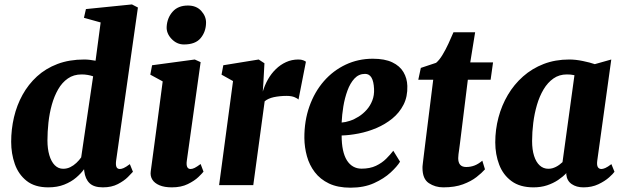

<svg xmlns="http://www.w3.org/2000/svg" viewBox="-20 -837 2814 868"><path d="M505 -111Q502.5 -93 506.2 -83Q510 -73 522 -73Q529 -73 539 -77.2Q549 -81.5 567 -95L581 -60.5Q575 -53.5 558 -36.5Q541 -19.5 512.8 -4.8Q484.5 10 445 10Q404.5 10 385 -8.8Q365.5 -27.5 361 -62.5L360 -72Q346.5 -53 324.2 -34Q302 -15 270.5 -2.5Q239 10 198 10Q137.5 10 100.5 -19.2Q63.5 -48.5 47 -95.5Q30.5 -142.5 30.5 -196Q30.5 -252.5 43.2 -307Q56 -361.5 82 -408.5Q108 -455.5 147.2 -491.5Q186.5 -527.5 240 -547.8Q293.5 -568 361 -568Q372.5 -568 385.8 -566.5Q399 -565 412 -562.5L435 -735.5L359.5 -756.5L368.5 -796L576.5 -817L603.5 -803ZM401 -492Q389.5 -496 376.5 -498.2Q363.5 -500.5 349 -500.5Q313 -500.5 286.8 -482.2Q260.5 -464 242.8 -433Q225 -402 214.2 -363.2Q203.5 -324.5 199 -282.8Q194.5 -241 194.5 -202Q194.5 -164.5 203 -135.5Q211.5 -106.5 227.5 -90.2Q243.5 -74 265.5 -74Q282.5 -74 297.5 -81.2Q312.5 -88.5 325.2 -100.5Q338 -112.5 347 -125.5Z M757 10Q723 10 700.8 0.5Q678.5 -9 668.5 -25.2Q658.5 -41.5 661.5 -62.5Q664.5 -86 668.8 -116.8Q673 -147.5 678 -185.2Q683 -223 689 -267.5Q695 -312 701.5 -362.5Q708 -413 715.5 -469L659.5 -499.5L667.5 -542L860.5 -568L887 -556L824.5 -110Q822 -92 826.2 -82.5Q830.5 -73 841.5 -73Q850 -73 860 -78Q870 -83 887 -95.5L900 -61Q894.5 -53.5 876.8 -36.5Q859 -19.5 829 -4.8Q799 10 757 10ZM811.5 -636Q779.5 -636 755.5 -661.2Q731.5 -686.5 733.5 -717Q736 -756.5 760.5 -784.2Q785 -812 829.5 -812Q868 -812 890 -787.5Q912 -763 911.5 -734Q911 -693.5 887.2 -664.8Q863.5 -636 811.5 -636Z M970.5 0 1033.5 -470.5 981.5 -499.5 989.5 -542 1149.5 -568 1175.5 -551 1170.5 -459.5 1168 -423Q1176.5 -451.5 1191.2 -477.8Q1206 -504 1226.8 -524.2Q1247.5 -544.5 1273.2 -556.2Q1299 -568 1329 -568Q1342 -568 1350.8 -564.5Q1359.5 -561 1363 -558L1329.5 -387Q1326.5 -391 1312.5 -397.2Q1298.5 -403.5 1275 -403.5Q1260 -403.5 1245.5 -402Q1231 -400.5 1218 -397.8Q1205 -395 1194.5 -390.2Q1184 -385.5 1176.5 -379L1125 0Z M1788.5 -106Q1775.5 -84.5 1745.8 -57Q1716 -29.5 1670.8 -9Q1625.5 11.5 1564.5 11.5Q1507 11.5 1467.2 -7.5Q1427.5 -26.5 1403 -58.8Q1378.5 -91 1367.5 -131Q1356.5 -171 1356 -212.5Q1355.5 -290.5 1378.8 -356Q1402 -421.5 1444 -469.8Q1486 -518 1542.8 -544.8Q1599.5 -571.5 1665.5 -571.5Q1719.5 -571.5 1753.5 -555.2Q1787.5 -539 1804 -511Q1820.5 -483 1821.5 -448.5Q1823 -400 1804.2 -363.5Q1785.5 -327 1753.5 -301Q1721.5 -275 1682 -258.2Q1642.5 -241.5 1601.5 -233.5Q1560.5 -225.5 1524.5 -224.5Q1524.5 -187 1530.5 -159Q1536.5 -131 1548.2 -112.2Q1560 -93.5 1576.8 -84Q1593.5 -74.5 1614.5 -74.5Q1652.5 -74.5 1679.8 -87.5Q1707 -100.5 1726 -119.5Q1745 -138.5 1758 -155.5ZM1630.5 -503Q1602 -503 1582.5 -482Q1563 -461 1550.8 -427.5Q1538.5 -394 1532.2 -355.8Q1526 -317.5 1524.5 -283Q1541.5 -284 1561.8 -290.8Q1582 -297.5 1601.8 -310Q1621.5 -322.5 1637.8 -340.8Q1654 -359 1663.2 -382.8Q1672.5 -406.5 1671 -435.5Q1669.5 -469 1659.5 -486Q1649.5 -503 1630.5 -503Z M2059.5 -189.5Q2057.5 -173.5 2055.8 -161.5Q2054 -149.5 2052.8 -140Q2051.5 -130.5 2051.5 -122Q2051.5 -102 2060.5 -92Q2069.5 -82 2087.5 -82Q2107 -82 2124.5 -88.5Q2142 -95 2160.5 -110.5L2172.5 -71.5Q2158.5 -55.5 2134.2 -36.5Q2110 -17.5 2073.2 -3.8Q2036.5 10 1984 10Q1947.5 10 1918.8 -9Q1890 -28 1890 -78Q1890 -80.5 1890.2 -85.5Q1890.5 -90.5 1892 -102Q1893.5 -113.5 1896 -135Q1898.5 -156.5 1903 -192L1938.5 -476.5H1871L1882.5 -530L1951.5 -553Q1966 -565 1980.2 -588.5Q1994.5 -612 2007.2 -639.5Q2020 -667 2030 -691H2128L2106 -555H2209L2198 -476.5H2095Z M2680 -110Q2677.5 -90 2682.8 -81.5Q2688 -73 2699 -73Q2706 -73 2716.5 -77.5Q2727 -82 2744 -95L2758 -60.5Q2752.5 -52 2733.5 -35Q2714.5 -18 2685 -4Q2655.5 10 2617.5 10Q2586 10 2564.5 -4.8Q2543 -19.5 2540 -48.5L2540.5 -54.5Q2525 -38 2503 -23.2Q2481 -8.5 2453.2 0.8Q2425.5 10 2391.5 10Q2331 10 2292.8 -18Q2254.5 -46 2236.8 -92.5Q2219 -139 2219 -193.5Q2219 -251 2233.5 -305.8Q2248 -360.5 2276 -408Q2304 -455.5 2344.8 -491.5Q2385.5 -527.5 2438 -547.8Q2490.5 -568 2553.5 -568Q2582.5 -568 2615 -561.2Q2647.5 -554.5 2669 -547L2743.5 -568ZM2577 -497Q2568.5 -499 2559.8 -499.8Q2551 -500.5 2542.5 -500.5Q2508 -500.5 2482 -482.2Q2456 -464 2437.5 -433Q2419 -402 2407.5 -362.8Q2396 -323.5 2390.8 -281.5Q2385.5 -239.5 2385.5 -199.5Q2385.5 -160.5 2394.5 -132.2Q2403.5 -104 2420 -89Q2436.5 -74 2459 -74Q2468 -74 2476.5 -76.2Q2485 -78.5 2493 -82.5Q2501 -86.5 2508.5 -92Q2516 -97.5 2523 -104Z"/></svg>

Font: Merriweather Light 18pt Black
Style: Italic
Weight: 900
Italic angle: -7.8°
Version: Version 2.101